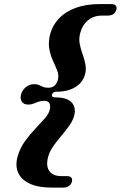

<svg xmlns="http://www.w3.org/2000/svg" viewBox="-20 -772 578 918"><path d="M228.5 -320Q225.5 -306.5 243 -306.5Q279.5 -306.5 301.5 -296.8Q323.5 -287 332.2 -268.5Q341 -250 336 -224.5Q330.5 -199 313.2 -174.2Q296 -149.5 275 -124.8Q254 -100 236 -74.8Q218 -49.5 210.5 -23.5Q202.5 5.5 207.2 26.2Q212 47 228.8 58.5Q245.5 70 272 70H298Q315 70 321 77.2Q327 84.5 323.5 98Q320 109.5 309.2 117.2Q298.5 125 281.5 125H227.5Q161.5 125 121 105.5Q80.5 86 66.2 52.5Q52 19 64.5 -24.5Q76 -65 99.8 -97.5Q123.5 -130 149.2 -157Q175 -184 194.8 -206.5Q214.5 -229 218.5 -250Q222 -268.5 215.8 -279.2Q209.5 -290 191 -290Q175.5 -290 163.5 -285.5Q151.5 -281 140.2 -276.5Q129 -272 115 -272Q93 -272 84 -286.8Q75 -301.5 81 -321Q86 -340.5 103.2 -355Q120.5 -369.5 143 -369.5Q157.5 -369.5 166.5 -365.5Q175.5 -361.5 185 -357Q194.5 -352.5 211 -352.5Q229.5 -352.5 240.5 -362.2Q251.5 -372 256.5 -390Q262.5 -411.5 253.8 -433.8Q245 -456 233 -482Q221 -508 215.5 -539.5Q210 -571 220.5 -611Q232 -652.5 262.5 -684.5Q293 -716.5 342.2 -734.5Q391.5 -752.5 456.5 -752.5H510.5Q528 -752.5 534 -744.8Q540 -737 536 -725Q532 -711.5 521.8 -704.5Q511.5 -697.5 494 -697.5H468Q428 -697.5 400.8 -675Q373.5 -652.5 363 -612Q356.5 -586.5 361.2 -562Q366 -537.5 374.8 -513.2Q383.5 -489 388.2 -465Q393 -441 386.5 -416Q376 -377.5 340.2 -355.5Q304.5 -333.5 250 -333.5Q240.5 -333.5 235.2 -329.5Q230 -325.5 228.5 -320Z"/></svg>

Font: Fraunces
Style: Bold Italic
Weight: 700
Italic angle: -16°
Version: Version 1.000;[b76b70a41]